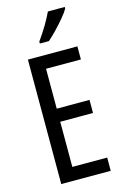

<svg xmlns="http://www.w3.org/2000/svg" viewBox="-140 -1003 681 1064"><g transform="rotate(-15 201.0 -471.5)"><path d="M357 0H73V-714H357V-639H157V-410H345V-335H157V-76H357ZM346 -934Q334 -913 310 -884.5Q286 -856 259.5 -828.5Q233 -801 212 -783H160V-794Q218 -876 249 -943H346Z"/></g></svg>

Font: Noto Sans Khmer UI ExtraCondensed
Style: Regular
Weight: 400
Width: 2
Designer: Danh Hong and the Monotype Design Team
Foundry: Monotype Imaging Inc.
Version: Version 2.002; ttfautohint (v1.8.4.7-5d5b)